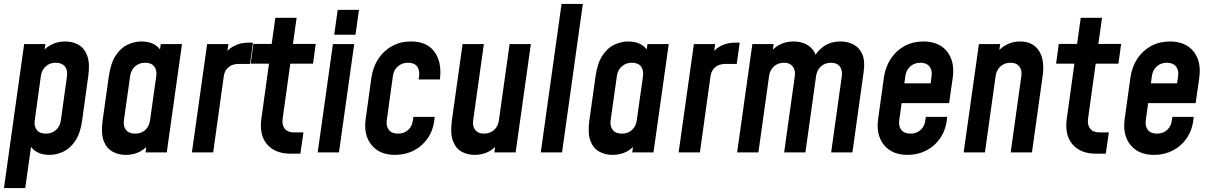

<svg xmlns="http://www.w3.org/2000/svg" viewBox="-20 -770 6109 970"><path d="M0 180 102 -547.5H209.5L198 -468L182.5 -493Q204 -525 236.2 -542.8Q268.5 -560.5 310 -560.5Q346.5 -560.5 376.2 -544Q406 -527.5 420.5 -489.2Q435 -451 426 -386L395 -162Q386 -96 360.2 -58Q334.5 -20 300 -3.8Q265.5 12.5 229.5 12.5Q188 12.5 161 -5.2Q134 -23 122 -55L144 -79.5L107.5 180ZM211.5 -95Q243 -95 263.2 -113.5Q283.5 -132 287.5 -162L318.5 -386Q322.5 -416 307.5 -434.5Q292.5 -453 261.5 -453Q230.5 -453 210.5 -434.2Q190.5 -415.5 186.5 -386L155.5 -162Q151.5 -132 165.8 -113.5Q180 -95 211.5 -95Z M615 12.5Q579 12.5 548.8 -3.8Q518.5 -20 504 -58Q489.5 -96 498.5 -162L530 -386Q539.5 -451.5 564.8 -489.8Q590 -528 624.5 -544.2Q659 -560.5 695 -560.5Q737 -560.5 764.2 -542.8Q791.5 -525 803.5 -493L781.5 -468L792 -547.5H899.5L822.5 0H715L726.5 -79.5L742 -55Q721 -23 689 -5.2Q657 12.5 615 12.5ZM662.5 -95Q695 -95 714.5 -113.8Q734 -132.5 738 -162L769.5 -386Q773.5 -415.5 759.2 -434.2Q745 -453 713 -453Q683.5 -453 662.8 -435Q642 -417 637.5 -386L606 -162Q602 -132.5 616.5 -113.8Q631 -95 662.5 -95Z M949.5 0 1026.5 -547.5H1134L1121.5 -461.5L1105.5 -484.5Q1128 -519.5 1160.8 -537Q1193.5 -554.5 1233.5 -554.5H1258L1243 -447H1184.5Q1155 -447 1134.8 -430.8Q1114.5 -414.5 1110.5 -384.5L1057 0Z M1449 6.5Q1370 6.5 1329.5 -40.5Q1289 -87.5 1300.5 -170.5L1339 -448.5H1246.5L1260 -548H1352.5L1371 -680H1478.5L1460 -548H1575L1561.5 -448.5H1446.5L1408 -170.5Q1403.5 -139 1418.5 -120Q1433.5 -101 1464.5 -101H1513L1497.5 6.5Z M1585 0 1662 -547.5H1769.5L1692.5 0ZM1668.5 -594.5 1686 -720H1793.5L1776 -594.5Z M2176 -179.5 2175 -169.5Q2169.5 -114 2141.8 -73Q2114 -32 2071 -9.8Q2028 12.5 1976 12.5Q1897.5 12.5 1856.8 -37.8Q1816 -88 1827.5 -169.5L1856.5 -378.5Q1864.5 -432.5 1891.8 -473.5Q1919 -514.5 1961.2 -537.5Q2003.5 -560.5 2056.5 -560.5Q2136 -560.5 2173.8 -510Q2211.5 -459.5 2203.5 -378.5L2202.5 -368.5H2095L2097.5 -386Q2101 -414.5 2087.5 -433.8Q2074 -453 2041 -453Q2010.5 -453 1989.8 -434.5Q1969 -416 1965 -386L1934 -162Q1930 -132 1944.8 -113.5Q1959.5 -95 1990.5 -95Q2022.5 -95 2042.5 -114Q2062.5 -133 2066 -162L2068.5 -179.5Z M2377.5 12.5Q2342 12.5 2312.5 -3.5Q2283 -19.5 2268.5 -57.5Q2254 -95.5 2263 -162L2317 -547.5H2424.5L2370.5 -162Q2366.5 -131.5 2381 -113.2Q2395.5 -95 2425.5 -95Q2455.5 -95 2476 -113.2Q2496.5 -131.5 2500.5 -162L2554.5 -547.5H2662L2585 0H2477.5L2489 -80L2504.5 -55.5Q2483.5 -23.5 2451.5 -5.5Q2419.5 12.5 2377.5 12.5Z M2712 0 2817 -750H2924.5L2819.5 0Z M3074 12.5Q3038 12.5 3007.8 -3.8Q2977.5 -20 2963 -58Q2948.5 -96 2957.5 -162L2989 -386Q2998.5 -451.5 3023.8 -489.8Q3049 -528 3083.5 -544.2Q3118 -560.5 3154 -560.5Q3196 -560.5 3223.2 -542.8Q3250.5 -525 3262.5 -493L3240.5 -468L3251 -547.5H3358.5L3281.5 0H3174L3185.5 -79.5L3201 -55Q3180 -23 3148 -5.2Q3116 12.5 3074 12.5ZM3121.5 -95Q3154 -95 3173.5 -113.8Q3193 -132.5 3197 -162L3228.5 -386Q3232.5 -415.5 3218.2 -434.2Q3204 -453 3172 -453Q3142.5 -453 3121.8 -435Q3101 -417 3096.5 -386L3065 -162Q3061 -132.5 3075.5 -113.8Q3090 -95 3121.5 -95Z M3408.5 0 3485.5 -547.5H3593L3580.5 -461.5L3564.5 -484.5Q3587 -519.5 3619.8 -537Q3652.5 -554.5 3692.5 -554.5H3717L3702 -447H3643.5Q3614 -447 3593.8 -430.8Q3573.5 -414.5 3569.5 -384.5L3516 0Z M3704 0 3781 -547.5H3888.5L3877 -467.5L3861.5 -492Q3883 -524.5 3915.5 -542.5Q3948 -560.5 3989 -560.5Q4019 -560.5 4045 -550Q4071 -539.5 4088.5 -516Q4106 -492.5 4109 -455L4082 -461Q4103 -507.5 4139 -534Q4175 -560.5 4227 -560.5Q4262.5 -560.5 4292 -545.2Q4321.5 -530 4336.2 -496.5Q4351 -463 4343.5 -408.5L4286.5 0H4179L4233 -386Q4237 -416 4222.5 -434.5Q4208 -453 4178.5 -453Q4148 -453 4127.5 -434.5Q4107 -416 4103 -386L4049 0H3941.5L3995.5 -386Q3999.5 -416 3985 -434.5Q3970.5 -453 3941 -453Q3910.5 -453 3890 -434.5Q3869.5 -416 3865.5 -386L3811.5 0Z M4565 12.5Q4486.5 12.5 4445.8 -37.8Q4405 -88 4416.5 -169.5L4445.5 -378.5Q4453.5 -433 4480.8 -474Q4508 -515 4550.2 -537.8Q4592.5 -560.5 4645 -560.5Q4723.5 -560.5 4764 -510.5Q4804.5 -460.5 4793.5 -378.5L4775 -249H4519.5L4533.5 -349H4681.5L4686.5 -386Q4690.5 -416 4675.5 -434.5Q4660.5 -453 4629.5 -453Q4599.5 -453 4578.8 -434.5Q4558 -416 4554 -386L4523 -162Q4519 -132 4533.8 -113.5Q4548.5 -95 4579.5 -95Q4611.5 -95 4631.5 -114Q4651.5 -133 4655 -162L4657.5 -179.5H4765L4764 -169.5Q4758.5 -114 4730.8 -73Q4703 -32 4660 -9.8Q4617 12.5 4565 12.5Z M4848.5 0 4925.5 -547.5H5033L5021.5 -465.5L5004.5 -487Q5027 -523 5060.5 -541.8Q5094 -560.5 5133.5 -560.5Q5198 -560.5 5228.5 -514Q5259 -467.5 5247.5 -386L5193.5 0H5086L5140 -386Q5144 -416 5129.5 -434.5Q5115 -453 5085.5 -453Q5055 -453 5034.5 -434.5Q5014 -416 5010 -386L4956 0Z M5518 6.5Q5439 6.5 5398.5 -40.5Q5358 -87.5 5369.5 -170.5L5408 -448.5H5315.5L5329 -548H5421.5L5440 -680H5547.5L5529 -548H5644L5630.5 -448.5H5515.5L5477 -170.5Q5472.5 -139 5487.5 -120Q5502.5 -101 5533.5 -101H5582L5566.5 6.5Z M5810.5 12.5Q5732 12.5 5691.2 -37.8Q5650.5 -88 5662 -169.5L5691 -378.5Q5699 -433 5726.2 -474Q5753.5 -515 5795.8 -537.8Q5838 -560.5 5890.5 -560.5Q5969 -560.5 6009.5 -510.5Q6050 -460.5 6039 -378.5L6020.5 -249H5765L5779 -349H5927L5932 -386Q5936 -416 5921 -434.5Q5906 -453 5875 -453Q5845 -453 5824.2 -434.5Q5803.5 -416 5799.5 -386L5768.5 -162Q5764.5 -132 5779.2 -113.5Q5794 -95 5825 -95Q5857 -95 5877 -114Q5897 -133 5900.5 -162L5903 -179.5H6010.5L6009.5 -169.5Q6004 -114 5976.2 -73Q5948.5 -32 5905.5 -9.8Q5862.5 12.5 5810.5 12.5Z"/></svg>

Font: Mohave SemiBold
Style: Italic
Weight: 600
Italic angle: -8°
Designer: Gumpita Rahayu
Foundry: Tokotype
Version: Version 2.003